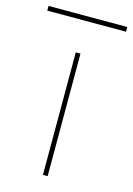

<svg xmlns="http://www.w3.org/2000/svg" viewBox="-154 -731 546 787"><g transform="rotate(15 119.0 -337.5)"><path d="M109 0V-520H129V0ZM-48 -655V-675H286V-655Z"/></g></svg>

Font: M PLUS 2 Thin
Style: Regular
Weight: 100
Designer: Coji Morishita
Foundry: UNDERFOREST DESIGN
Version: Version 1.001